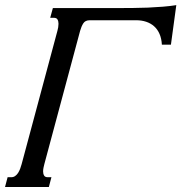

<svg xmlns="http://www.w3.org/2000/svg" viewBox="-87 -748 725 768"><path d="M108.4 0H-66.9L-56.6 -39.1H-42Q-33.2 -39.1 -26.4 -43.9Q-19.5 -48.8 -14.6 -56.4Q-9.8 -64 -6.3 -73.2Q-2.9 -82.5 -0.5 -91.3L142.6 -624.5Q144.5 -631.3 145.8 -638.7Q147 -646 147 -652.8Q147 -663.1 143.1 -669.9Q139.2 -676.8 128.4 -676.8H113.8L124.5 -715.8H397.5Q418 -715.8 445.8 -716.1Q473.6 -716.3 504.2 -717.5Q534.7 -718.8 564.5 -721.2Q594.2 -723.6 618.2 -727.5L596.7 -569.3H560.5Q559.1 -594.2 551 -612.5Q543 -630.9 529.5 -642.8Q516.1 -654.8 497.8 -660.9Q479.5 -667 458.5 -667H272Q253.9 -667 246.1 -654.5Q238.3 -642.1 233.4 -624.5L90.3 -91.3Q88.4 -84 86.9 -76.7Q85.4 -69.3 85.4 -62.5Q85.4 -52.7 89.4 -45.9Q93.3 -39.1 104 -39.1H118.7Z"/></svg>

Font: Arian AMU Serif
Style: Italic
Weight: 400
Italic angle: -15°
Designer: Ruben Hakobyan (Tarumian)
Foundry: Ruben Hakobyan (Tarumian)
Version: Version 1.002